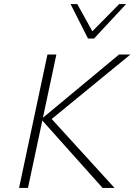

<svg xmlns="http://www.w3.org/2000/svg" viewBox="-20 -927 663 947"><path d="M486 0 183 -339 567 -658H623L219 -327L225 -351L545 0ZM74 0 214 -658H258L118 0ZM414 -737 425 -762 568 -907H602L444 -737ZM414 -737 328 -907H361L441 -763L444 -737Z"/></svg>

Font: Ysabeau Infant ExtraLight
Style: Italic
Weight: 250
Italic angle: -12°
Designer: Christian Thalmann (Catharsis Fonts)
Version: Version 2.001;gftools[0.9.30]; featfreeze: ss01,ss02,lnum